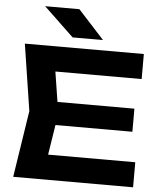

<svg xmlns="http://www.w3.org/2000/svg" viewBox="-62 -1023 905 1077"><g transform="rotate(5 390.0 -484.5)"><path d="M697 -440V-310H160V-440ZM274 -375 224 -57 150 -141H728V0H53L111 -375L53 -750H723V-609H150L224 -693ZM341 -969 488 -808H317L148 -969Z"/></g></svg>

Font: Unbounded Medium
Style: Regular
Weight: 500
Designer: Luke Prowse, Jean-Baptiste Morizot, Fátima Lázaro, Florian Runge
Foundry: NaN
Version: Version 1.700